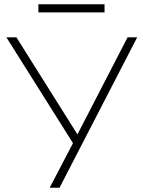

<svg xmlns="http://www.w3.org/2000/svg" viewBox="-20 -880 668 900"><path d="M213 0 322 -209 10 -705H57L343 -250L578 -705H623L259 0ZM160 -822V-860H470V-822Z"/></svg>

Font: Nunito Sans ExtraLight
Style: Regular
Weight: 200
Designer: Vernon Adams
Foundry: Vernon Adams
Version: Version 3.006; ttfautohint (v1.8.3)